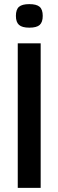

<svg xmlns="http://www.w3.org/2000/svg" viewBox="-20 -910 283 930"><path d="M122 -776Q87 -776 72 -789.5Q57 -803 57 -833Q57 -864 72 -877Q87 -890 122 -890Q157 -890 172 -877Q187 -864 187 -833Q187 -803 172.5 -789.5Q158 -776 122 -776ZM66 0V-700H177V0Z"/></svg>

Font: Georama ExtraCondensed Thin Medium
Style: Regular
Weight: 500
Version: Version 1.001